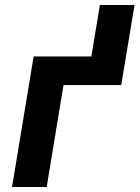

<svg xmlns="http://www.w3.org/2000/svg" viewBox="-20 -745 556 765"><path d="M28 0 114 -520H344L378 -725H516L463 -406H233L166 0Z"/></svg>

Font: Iosevka SS04 Heavy
Style: Italic
Weight: 900
Italic angle: -9°
Monospace: yes
Designer: Belleve Invis
Foundry: Belleve Invis
Version: Version 19.0.0; ttfautohint (v1.8.4)